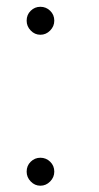

<svg xmlns="http://www.w3.org/2000/svg" viewBox="-20 -552 300 580"><path d="M102 -447Q85 -447 72.8 -459.8Q60.5 -472.5 60.5 -489.5Q60.5 -507.5 72.8 -519.5Q85 -531.5 102 -531.5Q119 -531.5 131.5 -519.5Q144 -507.5 144 -489.5Q144 -472.5 131.5 -459.8Q119 -447 102 -447ZM102 9Q85 9 72.8 -3.8Q60.5 -16.5 60.5 -33.5Q60.5 -51.5 72.8 -63.5Q85 -75.5 102 -75.5Q119 -75.5 131.5 -63.5Q144 -51.5 144 -33.5Q144 -16.5 131.5 -3.8Q119 9 102 9Z"/></svg>

Font: Imbue Thin 10pt ExtraLight
Style: Regular
Weight: 250
Version: Version 1.102